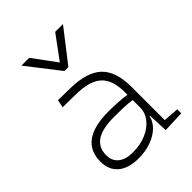

<svg xmlns="http://www.w3.org/2000/svg" viewBox="-227 -913 1040 1040"><g transform="rotate(-45 293.0 -392.5)"><path d="M218.8 9.8Q142.1 9.8 100.3 -25.4Q58.6 -60.5 58.6 -124Q58.6 -286.1 282.2 -286.1Q320.3 -286.1 355.7 -283.9Q391.1 -281.7 418.5 -276.9V-297.9Q418.5 -391.1 372.6 -432.9Q326.7 -474.6 224.6 -476.1L122.1 -477.5L131.8 -522.5L224.6 -521Q350.6 -519 407.5 -464.6Q464.4 -410.2 464.4 -291.5V-37.1L553.7 -30.8V0L429.7 4.9L424.8 -109.4H420.9Q413.6 -75.2 385.5 -48.3Q357.4 -21.5 314.5 -5.9Q271.5 9.8 218.8 9.8ZM218.8 -35.2Q275.9 -35.2 321 -54.4Q366.2 -73.7 392.3 -106.7Q418.5 -139.6 418.5 -181.2V-236.8Q387.7 -241.7 350.6 -242.7Q313.5 -243.7 279.8 -243.7Q105.5 -243.7 105.5 -127.4Q105.5 -83 135.3 -59.1Q165 -35.2 218.8 -35.2ZM268.1 -609.4 124 -794.9H183.6L283.2 -659.7L382.8 -794.9H442.4L298.3 -609.4Z"/></g></svg>

Font: Caskaydia Cove ExtraLight
Style: Regular
Weight: 200
Monospace: yes
Designer: Aaron Bell
Foundry: Saja Typeworks
Version: Version 4.300; ttfautohint (v1.8.3)